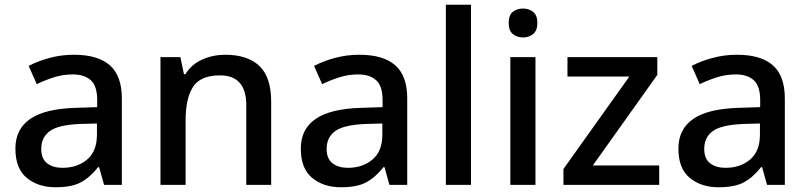

<svg xmlns="http://www.w3.org/2000/svg" viewBox="-20 -780 3411 810"><path d="M292 -549Q393 -549 443.5 -504.5Q494 -460 494 -365V0H419L398 -75H394Q359 -31 320.5 -10.5Q282 10 214 10Q141 10 93 -29.5Q45 -69 45 -153Q45 -235 107 -278Q169 -321 298 -325L390 -328V-358Q390 -417 363 -441.5Q336 -466 287 -466Q246 -466 208 -454Q170 -442 135 -425L101 -502Q139 -522 188.5 -535.5Q238 -549 292 -549ZM317 -257Q225 -253 189.5 -226.5Q154 -200 154 -152Q154 -110 179 -91Q204 -72 244 -72Q306 -72 347.5 -107Q389 -142 389 -212V-259Z M930 -549Q1024 -549 1074 -502Q1124 -455 1124 -351V0H1019V-336Q1019 -462 908 -462Q825 -462 794 -413Q763 -364 763 -272V0H657V-539H741L756 -467H762Q788 -509 833.5 -529Q879 -549 930 -549Z M1496 -549Q1597 -549 1647.5 -504.5Q1698 -460 1698 -365V0H1623L1602 -75H1598Q1563 -31 1524.5 -10.5Q1486 10 1418 10Q1345 10 1297 -29.5Q1249 -69 1249 -153Q1249 -235 1311 -278Q1373 -321 1502 -325L1594 -328V-358Q1594 -417 1567 -441.5Q1540 -466 1491 -466Q1450 -466 1412 -454Q1374 -442 1339 -425L1305 -502Q1343 -522 1392.5 -535.5Q1442 -549 1496 -549ZM1521 -257Q1429 -253 1393.5 -226.5Q1358 -200 1358 -152Q1358 -110 1383 -91Q1408 -72 1448 -72Q1510 -72 1551.5 -107Q1593 -142 1593 -212V-259Z M1967 0H1861V-760H1967Z M2187 -744Q2211 -744 2229 -730Q2247 -716 2247 -683Q2247 -651 2229 -636.5Q2211 -622 2187 -622Q2161 -622 2143.5 -636.5Q2126 -651 2126 -683Q2126 -716 2143.5 -730Q2161 -744 2187 -744ZM2239 -539V0H2133V-539Z M2761 0H2357V-67L2635 -457H2374V-539H2753V-464L2481 -82H2761Z M3089 -549Q3190 -549 3240.5 -504.5Q3291 -460 3291 -365V0H3216L3195 -75H3191Q3156 -31 3117.5 -10.5Q3079 10 3011 10Q2938 10 2890 -29.5Q2842 -69 2842 -153Q2842 -235 2904 -278Q2966 -321 3095 -325L3187 -328V-358Q3187 -417 3160 -441.5Q3133 -466 3084 -466Q3043 -466 3005 -454Q2967 -442 2932 -425L2898 -502Q2936 -522 2985.5 -535.5Q3035 -549 3089 -549ZM3114 -257Q3022 -253 2986.5 -226.5Q2951 -200 2951 -152Q2951 -110 2976 -91Q3001 -72 3041 -72Q3103 -72 3144.5 -107Q3186 -142 3186 -212V-259Z"/></svg>

Font: Noto Sans Ol Chiki Medium
Style: Regular
Weight: 500
Designer: Monotype Design Team, Lewis McGuffie
Foundry: Monotype Imaging Inc.
Version: Version 2.003; ttfautohint (v1.8.4.7-5d5b)